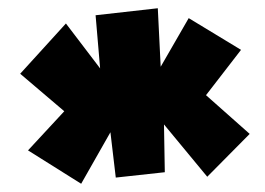

<svg xmlns="http://www.w3.org/2000/svg" viewBox="-20 -460 642 466"><path d="M140 -403 29 -281 136 -190 48 -95 177 -14 248 -139 261 -29 380 -42 378 -158 483 -31 586 -135 480 -229 565 -339 438 -416 370 -298 363 -440 212 -423 223 -294Z"/></svg>

Font: Super Mario
Style: Regular
Weight: 400
Version: Version 1.0